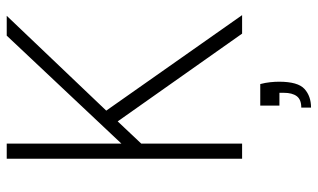

<svg xmlns="http://www.w3.org/2000/svg" viewBox="-207 -533 945 571"><g transform="rotate(-90 265.5 -247.5)"><path d="M79 0V-700H124V-359L445 -700H504L222 -404L506 0H451L190 -370L124 -300V0ZM231 205V176Q255 176 265 162.5Q275 149 275 124V111H237V54H301Q305 69 306.5 83.5Q308 98 308 110Q308 166 286.5 185.5Q265 205 231 205Z"/></g></svg>

Font: DM Sans 12pt ExtraLight
Style: Regular
Weight: 250
Version: Version 4.004;gftools[0.9.30]